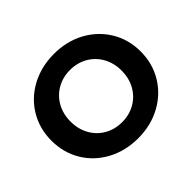

<svg xmlns="http://www.w3.org/2000/svg" viewBox="-161 -933 1165 1165"><g transform="rotate(-45 422.0 -350.0)"><path d="M39 -350Q39 -453 88.5 -535.5Q138 -618 225.5 -665Q313 -712 422 -712Q531 -712 618 -665Q705 -618 755 -535.5Q805 -453 805 -350Q805 -247 755 -164.5Q705 -82 618 -35Q531 12 422 12Q313 12 225.5 -35Q138 -82 88.5 -164.5Q39 -247 39 -350ZM641 -350Q641 -415 612.5 -466Q584 -517 534 -545.5Q484 -574 422 -574Q360 -574 310 -545.5Q260 -517 231.5 -466Q203 -415 203 -350Q203 -285 231.5 -234Q260 -183 310 -154.5Q360 -126 422 -126Q484 -126 534 -154.5Q584 -183 612.5 -234Q641 -285 641 -350Z"/></g></svg>

Font: APTA Sans Regular
Style: Bold Italic
Weight: 700
Version: Version 7.200